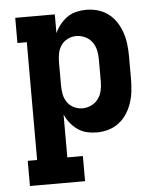

<svg xmlns="http://www.w3.org/2000/svg" viewBox="-53 -574 706 836"><g transform="rotate(-5 300.0 -156.5)"><path d="M44 215V105H85V-410H44V-520H217V-438Q226 -458 240 -475.5Q254 -493 272 -505.5Q290 -518 311.5 -523Q333 -528 355 -528Q381 -528 406.5 -520.5Q432 -513 452.5 -497Q473 -481 487 -459Q501 -437 509 -412.5Q517 -388 520 -362Q523 -336 523 -310V-210Q523 -184 520 -158Q517 -132 509 -107.5Q501 -83 487 -61Q473 -39 452.5 -23Q432 -7 406.5 0.5Q381 8 355 8Q333 8 311.5 3Q290 -2 272 -14.5Q254 -27 240 -44.5Q226 -62 217 -82V105H285V215ZM301 -102Q321 -102 339.5 -110.5Q358 -119 370 -135Q382 -151 386.5 -170.5Q391 -190 391 -210V-310Q391 -330 386.5 -349.5Q382 -369 370 -385Q358 -401 339.5 -409.5Q321 -418 301 -418Q282 -418 264 -409Q246 -400 235 -384Q224 -368 220.5 -348.5Q217 -329 217 -310V-210Q217 -191 220.5 -171.5Q224 -152 235 -136Q246 -120 264 -111Q282 -102 301 -102Z"/></g></svg>

Font: Iosevka Etoile Extrabold
Style: Regular
Weight: 800
Designer: Belleve Invis
Foundry: Belleve Invis
Version: Version 22.1.2; ttfautohint (v1.8.4)